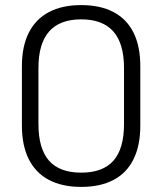

<svg xmlns="http://www.w3.org/2000/svg" viewBox="-20 -727 638 754"><path d="M299 7Q224 7 172 -20.5Q120 -48 93 -102Q66 -156 66 -234V-466Q66 -545 93 -598.5Q120 -652 172 -679.5Q224 -707 299 -707Q374 -707 426 -679.5Q478 -652 504.5 -598.5Q531 -545 531 -466V-234Q531 -156 504.5 -102Q478 -48 426 -20.5Q374 7 299 7ZM299 -49Q384 -49 425.5 -96Q467 -143 467 -240V-460Q467 -556 425 -603.5Q383 -651 299 -651Q215 -651 173 -603.5Q131 -556 131 -460V-240Q131 -143 172.5 -96Q214 -49 299 -49Z"/></svg>

Font: Pathway Extreme SemiCondensed ExtraLight
Style: Regular
Weight: 250
Width: 4
Version: Version 1.001;gftools[0.9.26]